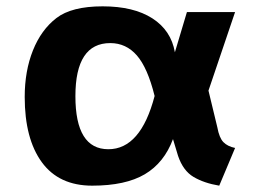

<svg xmlns="http://www.w3.org/2000/svg" viewBox="-20 -569 816 606"><path d="M58 -263Q58 -345 84 -410Q110 -475 158 -512Q206 -549 304 -549Q402 -549 461 -511Q520 -473 532 -404L570 -531H722L638 -283L666 -167Q672 -134 685 -120.5Q698 -107 722 -102L672 17Q624 9 591 -10.5Q558 -30 542 -77L526 -130Q498 -55 437 -19Q376 17 271 17Q166 17 112 -57Q58 -131 58 -263ZM322 -98Q424 -98 468 -266Q446 -355 412 -394Q378 -433 328 -433Q218 -433 218 -265.5Q218 -98 322 -98Z"/></svg>

Font: Fix15 Mono
Style: Bold
Weight: 700
Designer: Carrois Corporate & Edenspiekermann AG
Foundry: Carrois Corporate GbR & Edenspiekermann AG
Version: Version 3.206